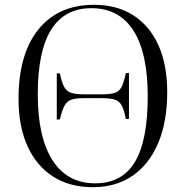

<svg xmlns="http://www.w3.org/2000/svg" viewBox="-20 -764 766 798"><path d="M366 14Q270 14 201 -30Q132 -74 94.5 -156Q57 -238 57 -353Q57 -539 139.5 -641.5Q222 -744 371 -744Q466 -744 534 -700.5Q602 -657 638.5 -576Q675 -495 675 -381Q675 -258 637.5 -169.5Q600 -81 531 -33.5Q462 14 366 14ZM376 -2Q487 -2 540.5 -90.5Q594 -179 594 -364Q594 -544 534.5 -637Q475 -730 360 -730Q137 -730 137 -373Q137 -193 198.5 -97.5Q260 -2 376 -2ZM216 -267V-459H229Q236 -423 246 -404Q256 -385 275 -378.5Q294 -372 328 -372H404Q439 -372 457.5 -378Q476 -384 485.5 -403Q495 -422 503 -460L516 -461V-270L503 -269Q496 -306 486.5 -324.5Q477 -343 458 -349.5Q439 -356 404 -356H328Q296 -356 277.5 -350Q259 -344 248.5 -325.5Q238 -307 229 -268Z"/></svg>

Font: Literata 72pt Light
Style: Regular
Weight: 300
Designer: Latin by Veronika Burian and Jose Scaglione. Greek by Irene Vlachou. Cyrillic by Vera Evstafieva.
Foundry: TypeTogether
Version: Version 3.002